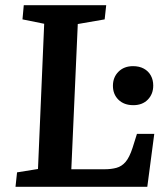

<svg xmlns="http://www.w3.org/2000/svg" viewBox="-20 -723 647 743"><path d="M46 -56 127 -69 151 -631 67 -648 72 -703H391L385 -648L281 -630L256 -68H385Q410 -68 430.5 -73.5Q451 -79 466 -96.5Q481 -114 493 -151L510 -205H577L550 0H40ZM417 -391Q417 -424 438.5 -445.5Q460 -467 495 -467Q519 -467 536.5 -457.5Q554 -448 563.5 -431Q573 -414 573 -392Q573 -359 552 -337.5Q531 -316 496 -316Q460 -316 438.5 -337Q417 -358 417 -391Z"/></svg>

Font: Literata 18pt SemiBold
Style: Italic
Weight: 600
Italic angle: -2°
Designer: Latin by Veronika Burian and Jose Scaglione. Greek by Irene Vlachou. Cyrillic by Vera Evstafieva
Foundry: TypeTogether
Version: Version 3.103;gftools[0.9.29]